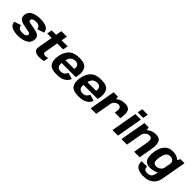

<svg xmlns="http://www.w3.org/2000/svg" viewBox="313 -2335 4134 4134"><g transform="rotate(45 2380.0 -268.0)"><path d="M276.5 5Q394.5 5 483.8 -38.8Q573 -82.5 587 -176.5Q599.5 -266 546.8 -303.2Q494 -340.5 385.5 -355.5Q307.5 -367 261.8 -378.5Q216 -390 221 -426Q225 -454 255.5 -470.8Q286 -487.5 340.5 -487.5Q398.5 -487.5 431.8 -461.8Q465 -436 468.5 -390.5L625.5 -443.5Q618.5 -528 548.5 -562.8Q478.5 -597.5 359 -597.5Q240 -597.5 154.2 -556.2Q68.5 -515 55.5 -426.5Q42.5 -336.5 94.2 -297Q146 -257.5 247.5 -243Q329.5 -229 377.2 -217.2Q425 -205.5 419 -167.5Q415 -140 383 -123Q351 -106 295 -106Q231.5 -106 197 -130.8Q162.5 -155.5 159.5 -206.5L3 -152.5Q12 -66 85.8 -30.5Q159.5 5 276.5 5Z M924 7.5Q991.5 7.5 1056 -6.5L1075.5 -117.5Q1038 -105 1000.5 -105Q964 -105 946.2 -119.8Q928.5 -134.5 937 -183L989 -477H1171.5L1191.5 -592.5H1009.5L1033.5 -728H865L841.5 -592.5H706L685.5 -477H821L762.5 -146Q747 -59 796 -25.8Q845 7.5 924 7.5Z M1446.5 6 1466 -102.5Q1402 -102.5 1371.2 -142.5Q1340.5 -182.5 1360 -296.5Q1380 -413 1425.2 -451.5Q1470.5 -490 1531.5 -490Q1593.5 -490 1622 -454.5Q1650.5 -419 1635 -333.5L1643.5 -348.5H1354L1336.5 -247H1783.5Q1790.5 -269 1795.5 -297Q1820 -437.5 1769.5 -518Q1719 -598.5 1550.5 -598.5Q1386.5 -598.5 1304.2 -519.2Q1222 -440 1197.5 -296.5Q1173.5 -156.5 1226.2 -75.2Q1279 6 1446.5 6ZM1466 -102.5 1446.5 6Q1536 6 1590.5 -11.2Q1645 -28.5 1688.2 -64.5Q1731.5 -100.5 1753 -159L1610 -201.5Q1594 -169.5 1575 -146Q1556 -122.5 1529.8 -112.5Q1503.5 -102.5 1466 -102.5Z M2112 6 2131.5 -102.5Q2067.5 -102.5 2036.8 -142.5Q2006 -182.5 2025.5 -296.5Q2045.5 -413 2090.8 -451.5Q2136 -490 2197 -490Q2259 -490 2287.5 -454.5Q2316 -419 2300.5 -333.5L2309 -348.5H2019.5L2002 -247H2449Q2456 -269 2461 -297Q2485.5 -437.5 2435 -518Q2384.5 -598.5 2216 -598.5Q2052 -598.5 1969.8 -519.2Q1887.5 -440 1863 -296.5Q1839 -156.5 1891.8 -75.2Q1944.5 6 2112 6ZM2131.5 -102.5 2112 6Q2201.5 6 2256 -11.2Q2310.5 -28.5 2353.8 -64.5Q2397 -100.5 2418.5 -159L2275.5 -201.5Q2259.5 -169.5 2240.5 -146Q2221.5 -122.5 2195.2 -112.5Q2169 -102.5 2131.5 -102.5Z M2919 -300.5H3087Q3114 -453.5 3084.8 -525.8Q3055.5 -598 2938 -598Q2829 -598 2752 -540.8Q2675 -483.5 2660 -399.5L2718 -361Q2726.5 -408.5 2764 -445.2Q2801.5 -482 2854.5 -482Q2900.5 -482 2919.5 -447.2Q2938.5 -412.5 2919 -300.5ZM2487 0H2655L2741.5 -490L2722 -592.5H2591.5Z M3149.5 0H3318L3422.5 -593H3254ZM3285.5 -771 3264.5 -653.5H3433L3453.5 -771Z M3424 0H3592L3678.5 -494L3658.5 -593H3528.5ZM3810 0H3978L4033.5 -316.5Q4056 -443 4025 -520.5Q3994 -598 3879.5 -598Q3759 -598 3670.8 -521.8Q3582.5 -445.5 3568.5 -367L3644 -329Q3656 -397 3700 -439.8Q3744 -482.5 3796.5 -482.5Q3846 -482.5 3864.2 -447.5Q3882.5 -412.5 3865 -314Z M4309 234.5Q4401.5 234.5 4465.8 211.2Q4530 188 4581.8 129.8Q4633.5 71.5 4651.5 -32L4750.5 -592.5H4627.5L4561.5 -476L4480 -14.5Q4464 77 4425.8 102.5Q4387.5 128 4333 128Q4300.5 128 4276.5 118Q4252.5 108 4241.5 85.8Q4230.5 63.5 4232.5 29H4068.5Q4060 142 4130.8 188.2Q4201.5 234.5 4309 234.5ZM4291 4Q4397 4 4482.8 -44.5Q4568.5 -93 4579 -154L4517.5 -227.5Q4509 -178 4464.8 -144.5Q4420.5 -111 4368 -111Q4311.5 -111 4287.5 -148Q4263.5 -185 4282.5 -297Q4301.5 -408.5 4339.2 -445.5Q4377 -482.5 4433.5 -482.5Q4486 -482.5 4518.2 -448.8Q4550.5 -415 4542 -366.5L4628.5 -435Q4639 -495 4570.2 -546.2Q4501.5 -597.5 4395 -597.5Q4274.5 -597.5 4204 -518.2Q4133.5 -439 4113 -297.5Q4092.5 -157 4131.5 -76.5Q4170.5 4 4291 4Z"/></g></svg>

Font: Anybody UltraCondensed Thin
Style: Bold Italic
Weight: 700
Italic angle: -10°
Version: Version 1.111